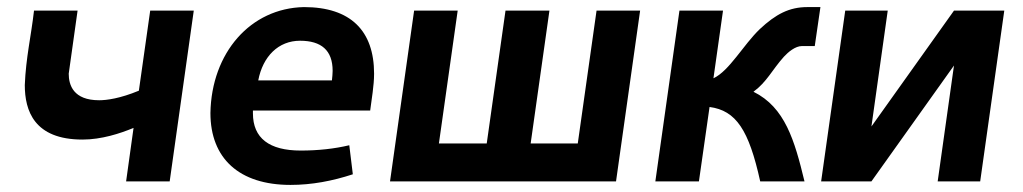

<svg xmlns="http://www.w3.org/2000/svg" viewBox="-20 -512 2887 542"><path d="M213 -118C266 -118 319 -135 357 -151L336 0H459L527 -482H404L372 -256C319 -234 281 -229 260 -229C187 -229 174 -272 174 -304L199 -482H76C68 -411 53 -349 50 -272C50 -200 76 -118 213 -118Z M919 -312C919 -304 918 -295 917 -285H709C722 -353 766 -397 827 -397C887 -397 919 -370 919 -312ZM574 -193C574 -65 655 10 800 10C860 10 918 -1 976 -20L966 -102C924 -92 878 -87 829 -87C740 -87 694 -122 694 -192V-200H1025C1029 -232 1036 -270 1036 -304C1036 -425 970 -492 838 -492C687 -489 577 -363 574 -193Z M1354 -107H1219L1272 -482H1149L1081 0H1719L1787 -482H1664L1611 -107H1478L1531 -482H1407Z M2259 -492C2208 -492 2170 -472 2125 -430C2078 -385 2039 -312 1994 -291L2021 -482H1898L1830 0H1953L1983 -210C2058 -200 2094 -145 2126 0H2251C2223 -116 2196 -209 2107 -253C2145 -281 2159 -314 2193 -352C2205 -365 2225 -382 2244 -382H2280L2296 -492Z M2366 -482 2298 0H2440L2673 -327L2627 0H2747L2815 -482H2673L2440 -155L2486 -482Z"/></svg>

Font: Cantarell
Style: BoldOblique
Weight: 700
Italic angle: -8°
Designer: Dave Crossland
Version: Version 0.024